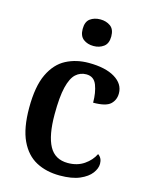

<svg xmlns="http://www.w3.org/2000/svg" viewBox="-116 -837 713 921"><g transform="rotate(15 240.0 -377.0)"><path d="M271 10Q204 10 153.5 -17Q103 -44 74.5 -104.5Q46 -165 46 -266Q46 -373 75.5 -434.5Q105 -496 155 -522Q205 -548 267 -548Q350 -548 397 -519.5Q444 -491 444 -444Q444 -411 421.5 -390Q399 -369 336 -369Q336 -419 322 -455.5Q308 -492 270 -492Q240 -492 218 -472Q196 -452 184 -403Q172 -354 172 -267Q172 -163 200.5 -110.5Q229 -58 293 -58Q340 -58 373.5 -81Q407 -104 423 -137Q444 -123 444 -94Q444 -71 426 -47Q408 -23 370 -6.5Q332 10 271 10ZM267 -632Q237 -632 216.5 -647.5Q196 -663 196 -698Q196 -734 216.5 -749Q237 -764 267 -764Q296 -764 317 -749Q338 -734 338 -698Q338 -663 317 -647.5Q296 -632 267 -632Z"/></g></svg>

Font: Noto Serif Sinhala SemiCondensed SemiBold
Style: Regular
Weight: 600
Width: 4
Designer: Jelle Bosma - Monotype Design Team
Foundry: Monotype Imaging Inc.
Version: Version 2.007; ttfautohint (v1.8.4.7-5d5b)